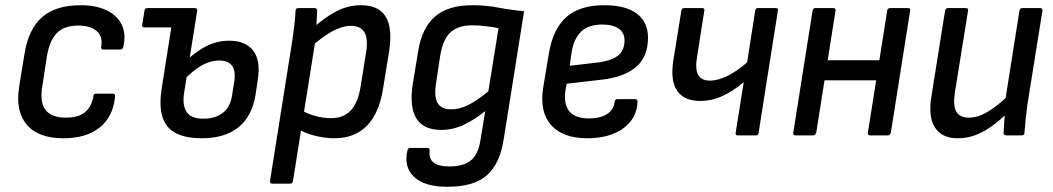

<svg xmlns="http://www.w3.org/2000/svg" viewBox="-20 -519 4037 736"><path d="M223 11Q127 11 83 -40.5Q39 -92 53 -184L74 -313Q89 -407 141 -453Q193 -499 290 -499Q347 -499 387.5 -480Q428 -461 446 -425.5Q464 -390 453 -340Q450 -329 441 -329H377Q366 -329 368 -340Q375 -379 350.5 -400Q326 -421 281 -421Q226 -421 198 -392.5Q170 -364 160 -304L142 -187Q132 -126 155 -97Q178 -68 232 -68Q282 -68 306.5 -89.5Q331 -111 338 -149Q338 -160 348 -160H413Q422 -160 421 -149Q414 -72 362.5 -30.5Q311 11 223 11Z M534 -414Q523 -414 525 -423L534 -479Q536 -488 545 -488H677L666 -414ZM754 11Q659 11 622 -34Q585 -79 599 -175L647 -479Q649 -488 658 -488H727Q736 -488 736 -479L685 -158Q679 -113 696.5 -88.5Q714 -64 759 -64Q806 -64 835 -87Q864 -110 870 -156L878 -207Q884 -247 869.5 -267Q855 -287 821 -287Q785 -287 750.5 -266.5Q716 -246 683 -210L694 -286Q731 -322 772 -342.5Q813 -363 859 -363Q921 -363 950.5 -325Q980 -287 968 -212L960 -158Q947 -74 894.5 -31.5Q842 11 754 11Z M1262 11Q1225 11 1186 1Q1147 -9 1123 -25L1132 -98Q1157 -83 1188.5 -74.5Q1220 -66 1249 -66Q1297 -66 1324.5 -95.5Q1352 -125 1362 -185L1383 -316Q1392 -370 1377 -395Q1362 -420 1325 -420Q1293 -420 1255.5 -400Q1218 -380 1168 -336L1175 -408Q1227 -454 1271 -476.5Q1315 -499 1364 -499Q1431 -499 1458 -456Q1485 -413 1472 -325L1448 -177Q1433 -84 1386 -36.5Q1339 11 1262 11ZM1024 185Q1014 185 1015 175L1102 -373Q1106 -401 1109 -428.5Q1112 -456 1113 -478Q1113 -488 1124 -488H1185Q1195 -488 1196 -479Q1195 -466 1194 -442.5Q1193 -419 1191 -406L1189 -364L1103 175Q1101 185 1093 185Z M1790 -499Q1844 -499 1889.5 -490Q1935 -481 1989 -476L1911 14Q1897 107 1847.5 152Q1798 197 1695 197Q1607 197 1567 159Q1527 121 1542 57Q1544 48 1553 48H1618Q1628 48 1627 58Q1623 89 1642 104Q1661 119 1704 119Q1757 119 1785.5 95.5Q1814 72 1822 16L1840 -93Q1796 -58 1755.5 -39.5Q1715 -21 1671 -21Q1604 -21 1576.5 -64.5Q1549 -108 1562 -195L1583 -323Q1597 -411 1647 -455Q1697 -499 1790 -499ZM1709 -100Q1742 -100 1775 -116.5Q1808 -133 1852 -169L1891 -411Q1867 -416 1839 -419Q1811 -422 1790 -422Q1738 -422 1708.5 -396.5Q1679 -371 1668 -309L1652 -203Q1643 -150 1657 -125Q1671 -100 1709 -100Z M2231 11Q2138 11 2093 -39Q2048 -89 2062 -182L2084 -314Q2100 -409 2151.5 -454Q2203 -499 2296 -499Q2379 -499 2421.5 -466.5Q2464 -434 2464 -374Q2464 -302 2419 -263Q2374 -224 2290 -214L2152 -198L2147 -169Q2141 -116 2164 -90.5Q2187 -65 2238 -65Q2280 -65 2306.5 -81.5Q2333 -98 2336 -128Q2337 -139 2347 -139H2414Q2424 -139 2424 -129Q2421 -64 2368.5 -26.5Q2316 11 2231 11ZM2164 -267 2277 -280Q2328 -288 2351 -307.5Q2374 -327 2374 -365Q2374 -393 2352 -409Q2330 -425 2289 -425Q2237 -425 2208.5 -398.5Q2180 -372 2171 -318Z M2808 0Q2799 0 2800 -10L2831 -204Q2791 -170 2749.5 -151Q2708 -132 2664 -132Q2603 -132 2576 -170.5Q2549 -209 2561 -287L2592 -479Q2594 -488 2602 -488H2671Q2682 -488 2680 -479L2652 -301Q2644 -255 2656 -232.5Q2668 -210 2701 -210Q2734 -210 2771.5 -229.5Q2809 -249 2844 -280L2875 -479Q2877 -488 2884 -488H2954Q2964 -488 2962 -479L2888 -10Q2886 0 2879 0Z M3315 0Q3305 0 3307 -11L3381 -479Q3383 -488 3392 -488H3460Q3472 -488 3469 -479L3395 -11Q3392 0 3384 0ZM3029 0Q3019 0 3021 -11L3095 -479Q3097 -488 3106 -488H3174Q3184 -488 3183 -479L3109 -11Q3106 0 3098 0ZM3127 -211 3139 -288H3366L3355 -211Z M3651 11Q3590 11 3563.5 -31Q3537 -73 3551 -153L3603 -479Q3605 -488 3614 -488H3682Q3693 -488 3691 -479L3640 -162Q3633 -114 3646 -91Q3659 -68 3694 -68Q3728 -68 3765.5 -90Q3803 -112 3853 -160L3845 -89Q3813 -58 3782 -35.5Q3751 -13 3719 -1Q3687 11 3651 11ZM3838 0Q3827 0 3827 -10Q3828 -29 3829.5 -51Q3831 -73 3834 -93L3833 -131L3888 -479Q3890 -488 3899 -488H3967Q3977 -488 3976 -478L3919 -122Q3915 -94 3912 -65Q3909 -36 3907 -10Q3907 0 3897 0Z"/></svg>

Font: Sofia Sans Semi Condensed Medium
Style: Italic
Weight: 500
Italic angle: -9°
Version: Version 4.100